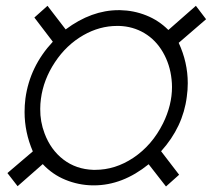

<svg xmlns="http://www.w3.org/2000/svg" viewBox="-20 -638 747 671"><path d="M123 -292.5Q120.6 -274.9 120.6 -257.3Q120.1 -212.9 135.7 -171.9Q157.2 -114.3 201.7 -80.3Q246.1 -46.4 306.2 -44.4Q309.1 -44.4 312.5 -44.4Q382.8 -44.4 445.8 -86.4Q511.7 -130.4 549.8 -207Q581.1 -270.5 581.1 -334Q581.1 -347.2 579.6 -360.4Q574.2 -412.6 549.3 -455.6Q524.4 -498.5 484.6 -522.2Q444.8 -545.9 396 -547.4Q392.6 -547.4 389.2 -547.4Q328.1 -547.4 271.5 -515.1Q211.9 -481 171.9 -420.4Q131.8 -359.9 123 -292.5ZM499.5 -64Q408.2 9.8 308.1 9.8Q305.7 9.8 302.7 9.8Q253.4 8.8 208.3 -9.8Q163.1 -28.3 129.4 -64.5L41.5 12.7L5.9 -33.2L94.7 -108.9Q65.9 -175.8 65.9 -246.6Q65.9 -270 68.8 -293.5Q84 -405.8 164.6 -492.2L100.1 -576.7L146 -617.7L209.5 -535.2Q299.8 -602.5 394.5 -602.5Q397 -602.5 399.9 -602.5Q447.3 -601.6 491 -584.2Q534.7 -566.9 568.4 -533.2L664.6 -617.7L700.2 -570.8L604.5 -488.3Q636.2 -419.9 636.2 -347.2Q636.2 -323.7 632.8 -299.8Q619.6 -194.3 543 -109.4L606 -27.3L560.1 13.7Z"/></svg>

Font: MAUL Condensed Light Italic
Style: Light Italic
Weight: 300
Italic angle: -12°
Designer: MAUL
Version: Version 1.0; 2020; ttfautohint (v1.8.3)